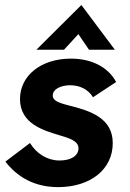

<svg xmlns="http://www.w3.org/2000/svg" viewBox="-20 -738 518 768"><path d="M212 10.5C342.5 10.5 431 -61 431 -165.5C431 -266 341 -294.5 260 -315C210 -327.5 191 -336.5 191 -356C191 -382.5 225 -397 260.5 -397C297.5 -397 332 -382 352 -349L444.5 -410C413.5 -468 349 -503.5 263.5 -503.5C144 -503.5 60 -435.5 60 -342C60 -242.5 155 -216 218 -197C257.5 -185 294 -174.5 294 -144.5C294 -117 267 -96 218 -96C170 -96 126 -123 100 -166L1.5 -91.5C32.5 -51.5 96 10.5 212 10.5ZM125.5 -539H236L293.5 -601.5L336 -539H439.5L305.5 -718Z"/></svg>

Font: HK Grotesk ExtraBold
Style: Italic
Weight: 800
Italic angle: -16°
Designer: Alfredo Marco Pradil
Foundry: Hanken Design Co.
Version: Version 3.001;FEAKit 1.0